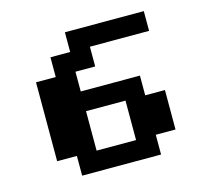

<svg xmlns="http://www.w3.org/2000/svg" viewBox="-91 -712 877 816"><g transform="rotate(-15 347.0 -304.0)"><path d="M173.6 0V-86.8H86.8V-434H173.6V-520.8H260.4V-607.6H607.6V-520.8H347.2V-434H260.4V-347.2H520.8V-260.4H607.6V-86.8H520.8V0ZM260.4 -86.8H434V-260.4H260.4Z"/></g></svg>

Font: 8-bit Operator+ 8
Style: Bold
Weight: 700
Designer: GrandChaos9000
Version: Version 1.3.0 - August 1, 2014